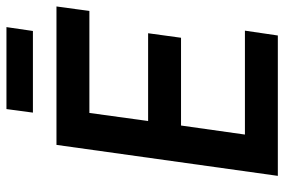

<svg xmlns="http://www.w3.org/2000/svg" viewBox="-163 -718 881 595"><g transform="rotate(-90 277.5 -420.5)"><path d="M30 0 126 -686H555L541 -584H225L200 -402H472L458 -300H186L158 -102H480L465 0ZM226 -759 237 -841H491L479 -759Z"/></g></svg>

Font: Archivo Narrow SemiBold
Style: Italic
Weight: 600
Italic angle: -8°
Designer: Hector Gatti
Foundry: Omnibus-Type
Version: Version 3.002